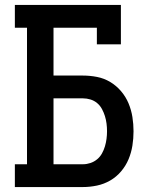

<svg xmlns="http://www.w3.org/2000/svg" viewBox="-20 -755 640 775"><path d="M40 0V-92H89V-643H40V-735H468V-576H371V-643H196V-450H315Q343 -450 371.5 -444.5Q400 -439 425 -424Q450 -409 469 -386.5Q488 -364 499 -337.5Q510 -311 514.5 -282.5Q519 -254 519 -225Q519 -196 514.5 -167.5Q510 -139 499 -112.5Q488 -86 469 -63.5Q450 -41 425 -26.5Q400 -12 371.5 -6Q343 0 315 0ZM196 -92H315Q330 -92 345 -97Q360 -102 372 -112Q384 -122 391.5 -135.5Q399 -149 403.5 -164Q408 -179 410 -194.5Q412 -210 412 -225Q412 -241 410 -256.5Q408 -272 403.5 -286.5Q399 -301 391.5 -315Q384 -329 372 -339Q360 -349 345 -353.5Q330 -358 315 -358H196Z"/></svg>

Font: Iosevka Slab Semibold Extended
Style: Regular
Weight: 600
Width: 7
Monospace: yes
Designer: Belleve Invis
Foundry: Belleve Invis
Version: Version 11.1.0; ttfautohint (v1.8.3)